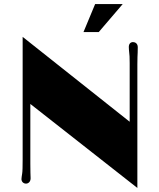

<svg xmlns="http://www.w3.org/2000/svg" viewBox="-20 -905 790 952"><path d="M86.4 -17.1C86.4 -4.4 95.7 5.4 108.9 5.4C121.1 5.4 131.8 -4.4 131.8 -21C131.8 -25.9 131.3 -35.6 130.9 -48.3C130.4 -61.5 130.4 -77.6 130.4 -94.2V-389.6L661.1 26.9V-585.4C661.1 -617.7 662.1 -632.3 662.6 -644C663.1 -652.8 663.1 -659.2 663.1 -670.9C663.1 -689 650.4 -696.3 639.6 -696.3C627.9 -696.3 618.7 -688.5 618.7 -671.9C618.7 -661.6 619.6 -657.2 620.6 -645C622.1 -634.8 623 -620.1 623 -592.3V-301.3L92.3 -722.2V-114.7C92.3 -79.6 91.8 -54.7 89.8 -43.5C88.4 -33.2 86.4 -24.4 86.4 -17.1ZM394 -746.1H469.7L588.4 -884.8H451.7Z"/></svg>

Font: Limelight
Style: Regular
Weight: 400
Designer: Nicole Fally
Foundry: Nicole Fally
Version: Version 1.002